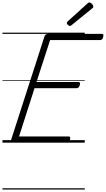

<svg xmlns="http://www.w3.org/2000/svg" viewBox="-20 -1153 856 1552"><path d="M93 0Q79 0 73 -5.5Q67 -11 70 -23L340 -860Q344 -870 350.5 -874.5Q357 -879 372 -879H802Q813 -879 815 -873Q817 -867 814 -854Q811 -841 804.5 -835Q798 -829 788 -829H385L275 -490H613Q624 -490 626 -483.5Q628 -477 625 -465Q621 -452 614.5 -446Q608 -440 598 -440H259L134 -50H534Q544 -50 546.5 -44Q549 -38 546 -25Q542 -12 535.5 -6Q529 0 520 0ZM545 -943Q538 -943 529 -951.5Q520 -960 520 -967Q520 -970 521 -972.5Q522 -975 526 -979L686 -1124Q691 -1128 694 -1130.5Q697 -1133 701 -1133Q708 -1133 715.5 -1128Q723 -1123 728.5 -1115Q734 -1107 734 -1101Q734 -1097 733 -1093.5Q732 -1090 726 -1086L559 -950Q554 -947 551 -945Q548 -943 545 -943ZM0 369H665V379H0ZM0 -20H665V0H0ZM0 -505H665V-500H0ZM0 -889H665V-879H0Z"/></svg>

Font: Playwrite HR Guides
Style: Regular
Weight: 400
Designer: Veronika Burian, José Scaglione
Foundry: TypeTogether
Version: Version 1.003